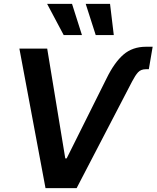

<svg xmlns="http://www.w3.org/2000/svg" viewBox="-20 -981 816 1001"><path d="M535.6 -572.3Q576.2 -655.3 623.5 -696.3Q670.9 -737.3 741.7 -737.3H775.9L755.9 -620.1H740.7Q714.4 -620.1 699.7 -604Q685.1 -587.9 668.9 -556.6L379.4 0H217.3L81.1 -727.5H226.1L320.3 -155.3H327.6ZM312 -798.3 225.6 -960.9H355.5L407.2 -798.3ZM479 -798.3 426.8 -960.9H553.7L573.2 -798.3Z"/></svg>

Font: Inter Tight SemiBold
Style: Italic
Weight: 600
Italic angle: -9.39999°
Designer: Rasmus Andersson
Foundry: rsms
Version: Version 3.004